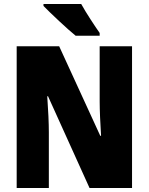

<svg xmlns="http://www.w3.org/2000/svg" viewBox="-20 -947 749 967"><path d="M389 -927H199V-917C232 -883 322 -798 361 -767H482V-781C460 -812 411 -886 389 -927ZM645 0V-714H482V-436C482 -391 485 -327 489 -263H485L278 -714H64V0H226V-281C226 -325 223 -393 218 -462H222L431 0Z"/></svg>

Font: Noto Sans Condensed Black
Style: Regular
Weight: 900
Width: 3
Designer: Monotype Design Team
Foundry: Monotype Imaging Inc.
Version: Version 2.013